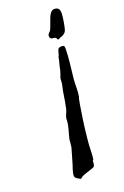

<svg xmlns="http://www.w3.org/2000/svg" viewBox="-123 -545 443 685"><g transform="rotate(-20 99.0 -203.0)"><path d="M40 79C40 90 53 93 60 98C62 98 70 91 70 91C88 83 113 78 118 73C125 64 120 50 124 50C124 50 125 51 125 51C127 40 128 29 128 17C128 -32 150 -179 154 -179C158 -200 156 -222 158 -245C162 -286 168 -323 168 -356C168 -367 167 -370 157 -370C140 -370 142 -359 138 -348C138 -344 133 -338 133 -333C133 -328 127 -309 126 -304C123 -282 114 -267 114 -261C114 -259 114 -258 114 -256C114 -241 109 -229 107 -215C104 -195 99 -165 96 -153C92 -138 85 -133 85 -117C84 -91 74 -68 70 -48C69 -38 69 -29 67 -19C64 -6 57 14 52 33C49 45 40 65 40 79ZM127 -416C131 -404 140 -410 149 -405C152 -403 149 -397 156 -397C160 -397 162 -401 164 -401C180 -405 187 -414 189 -423C192 -434 198 -466 198 -481C198 -496 193 -504 178 -504C156 -504 151 -463 138 -437C135 -432 127 -429 127 -420C127 -418 127 -417 127 -416Z"/></g></svg>

Font: Jim Nightshade
Style: Regular
Weight: 400
Designer: Astigmatic (AOETI)
Foundry: Astigmatic (AOETI)
Version: Version 1.000